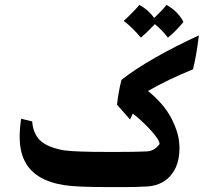

<svg xmlns="http://www.w3.org/2000/svg" viewBox="-20 -752 849 781"><path d="M111 -258Q114 -212 141 -183Q159 -165 187.5 -154.5Q216 -144 244 -140Q291 -134 419 -134H457Q533 -134 574 -136Q607 -136 629 -166Q629 -183 593.5 -222Q558 -261 520 -290L509 -266L456 -326Q461 -375 474 -427Q528 -470 611.5 -517.5Q695 -565 789 -608Q779 -525 765 -470Q664 -429 582 -382Q644 -332 676 -273Q693 -240 701.5 -211Q710 -182 710 -149Q710 -77 671.5 -35Q633 7 566 7Q540 9 492 9H420Q289 9 240 1Q117 -19 79 -100Q60 -139 60 -196Q60 -229 66 -269ZM726 -663Q719 -653 699 -632Q679 -611 663 -599Q642 -627 610 -654Q577 -619 553 -599Q515 -644 483 -667Q496 -678 518 -700.5Q540 -723 547 -732Q584 -712 607 -679Q645 -715 657 -732Q680 -720 698.5 -701Q717 -682 726 -663Z"/></svg>

Font: Mirza
Style: Bold
Weight: 700
Designer: Arabic design by Kourosh Beigpour, Latin design by Eduardo Tunni, engineering by Lasse Fister
Version: Version 1.0010g